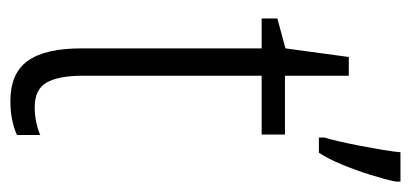

<svg xmlns="http://www.w3.org/2000/svg" viewBox="-236 -564 810 379"><g transform="rotate(90 169.5 -375.0)"><path d="M192 -38Q207 -38 221.5 -41Q236 -44 247 -49V-3Q234 3 217 6.5Q200 10 180 10Q125 10 100.5 -24.5Q76 -59 76 -130V-486H17V-517L76 -533L93 -658H130V-532H246V-486H130V-133Q130 -85 143.5 -61.5Q157 -38 192 -38ZM339 -751Q335 -731 326 -702Q317 -673 305.5 -645Q294 -617 282 -599H252V-610Q255 -619 259.5 -638.5Q264 -658 268.5 -681.5Q273 -705 276.5 -726Q280 -747 281 -760H339Z"/></g></svg>

Font: Noto Sans Tamil Condensed Light
Style: Regular
Weight: 300
Width: 3
Designer: Jelle Bosma - Monotype Design Team
Foundry: Monotype Imaging Inc.
Version: Version 2.004; ttfautohint (v1.8.4.7-5d5b)